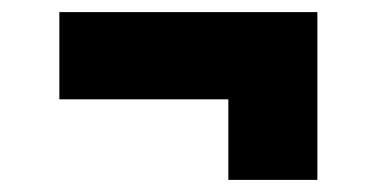

<svg xmlns="http://www.w3.org/2000/svg" viewBox="-20 -424 622 317"><path d="M357 -127V-260H78V-404H504V-127Z"/></svg>

Font: Literata 18pt Black
Style: Regular
Weight: 900
Designer: Latin by Veronika Burian and Jose Scaglione. Greek by Irene Vlachou. Cyrillic by Vera Evstafieva.
Foundry: TypeTogether
Version: Version 3.103;gftools[0.9.29]